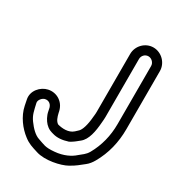

<svg xmlns="http://www.w3.org/2000/svg" viewBox="-181 -805 857 945"><g transform="rotate(30 247.5 -333.0)"><path d="M447 -618V-288C447 -221 431 -159 400 -104C387 -81 371 -73 354 -58C332 -38 295 -19 246 -15C193 -10 183 -20 151 -30C124 -38 100 -64 81 -90C61 -117 58 -140 49 -178C45 -194 62 -213 76 -216C98 -221 115 -206 118 -183C120 -171 123 -158 128 -148L132 -139C142 -120 156 -104 175 -95C181 -92 192 -89 196 -88C222 -80 251 -83 282 -93C288 -95 291 -98 298 -102C311 -110 319 -118 332 -128C362 -152 372 -202 376 -257C377 -268 378 -278 378 -288V-618C378 -637 393 -653 412 -653C430 -653 447 -637 447 -618ZM328 -618V-288C328 -279 327 -271 326 -262C322 -210 311 -179 299 -167C293 -162 288 -156 283 -152C259 -130 221 -133 195 -140C180 -149 173 -169 168 -191C164 -216 152 -238 131 -252C112 -265 88 -269 66 -264C28 -256 -11 -216 0 -168C3 -155 5 -144 6 -138C17 -83 55 -35 92 -7C119 14 138 19 173 30C225 47 307 29 342 9C376 -10 385 -20 411 -40C424 -50 435 -64 444 -80C480 -143 497 -213 497 -288V-618C497 -664 458 -703 412 -703C366 -703 328 -664 328 -618Z"/></g></svg>

Font: AppleStorm
Style: XbdOut
Weight: 800
Foundry: Cannot Into Space Fonts
Version: Version 1.01